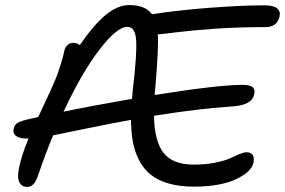

<svg xmlns="http://www.w3.org/2000/svg" viewBox="-20 -730 1125 758"><path d="M86.9 7.8Q66.4 7.8 56.9 -9.8Q47.4 -27.3 54.2 -63Q65.4 -119.1 92.8 -183.1H86.9Q57.1 -183.1 43.5 -193.1Q29.8 -203.1 34.2 -222.2Q36.6 -234.9 46.4 -242.7Q56.2 -250.5 82 -256.8Q90.3 -258.3 106.7 -262.5Q123 -266.6 130.9 -268.1Q135.3 -277.8 150.9 -311Q166.5 -344.2 172.4 -356.9Q178.2 -369.6 190.7 -397.7Q203.1 -425.8 209 -442.9Q214.8 -460 221.9 -482.7Q229 -505.4 232.9 -524.9Q235.8 -541.5 245.6 -551.3Q255.4 -561 270 -561Q284.2 -561 294.9 -551.8Q350.6 -632.8 397.7 -671.4Q444.8 -710 490.2 -710Q553.7 -710 580.1 -673.8Q684.1 -689.9 810.5 -699.5Q937 -709 1022.9 -709Q1058.6 -709 1073.2 -697.5Q1087.9 -686 1084 -666Q1075.2 -623 1027.8 -623Q921.4 -623 832.8 -616.9Q744.1 -610.8 680.9 -603Q617.7 -595.2 603 -594.2Q606.9 -543.5 592.8 -379.9Q590.8 -364.3 590.8 -355Q842.3 -395 936 -395Q966.3 -395 977.1 -386.2Q987.8 -377.4 983.9 -358.9Q975.6 -312.5 887.2 -309.1Q762.7 -300.8 587.9 -272.9Q589.4 -172.9 625.7 -126.5Q662.1 -80.1 745.1 -80.1Q790.5 -80.1 828.6 -87.6Q866.7 -95.2 886.7 -104.5Q906.7 -113.8 924.8 -121.3Q942.9 -128.9 953.1 -128.9Q987.3 -128.9 981 -88.9Q973.6 -51.3 911.1 -22.2Q848.6 6.8 745.1 6.8Q688.5 6.8 645.8 -5.6Q603 -18.1 575.2 -40.3Q547.4 -62.5 529.8 -96.2Q512.2 -129.9 504.9 -168.7Q497.6 -207.5 497.1 -256.8Q425.3 -244.1 315.2 -221.4Q205.1 -198.7 189.9 -195.8Q162.1 -130.9 127.9 -30.8Q114.3 7.8 86.9 7.8ZM482.9 -624Q441.4 -624 371.8 -533Q302.2 -441.9 231 -289.1Q351.6 -314 501 -339.8Q502.9 -355.5 502.9 -362.8Q520.5 -510.3 517.8 -567.1Q515.1 -624 482.9 -624Z"/></svg>

Font: Shantell Sans Irregular
Style: Italic
Weight: 400
Italic angle: -11.31°
Designer: Stephen Nixon, Anya Danilova, Shantell Martin
Foundry: Arrow Type
Version: Version 1.006;[9816181b4]